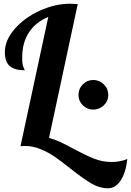

<svg xmlns="http://www.w3.org/2000/svg" viewBox="-20 -760 703 1030"><path d="M360 146Q310 106 274.5 81.5Q239 57 197.5 40Q156 23 113 23Q98 23 90 24L239 -669Q172 -642 135.5 -586.5Q99 -531 99 -451Q99 -414 106 -399.5Q113 -385 113 -383Q59 -383 32.5 -405.5Q6 -428 6 -480Q6 -544 58.5 -604.5Q111 -665 193 -702.5Q275 -740 357 -740Q371 -740 397 -738L243 -20Q271 -13 300.5 0.5Q330 14 372 37Q437 72 483 90.5Q529 109 579 109Q624 109 663 93Q655 166 627.5 208Q600 250 559 250Q514 250 470.5 224.5Q427 199 360 146ZM401 -250Q401 -284 424.5 -307.5Q448 -331 480 -331Q513 -331 537 -307.5Q561 -284 561 -250Q561 -218 537 -195Q513 -172 480 -172Q448 -172 424.5 -195Q401 -218 401 -250Z"/></svg>

Font: Lobster
Style: Regular
Weight: 400
Designer: Impallari Type
Foundry: Impallari Type
Version: Version 2.100